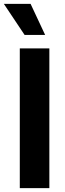

<svg xmlns="http://www.w3.org/2000/svg" viewBox="-40 -979 340 999"><path d="M63 -727.1H216.8V0H63ZM194.8 -797.4H87.9L-20 -959H119.1Z"/></svg>

Font: My Font
Style: Bold
Weight: 500
Designer: Rasmus Andersson
Foundry: rsms
Version: Version 0.001